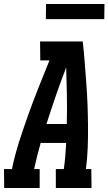

<svg xmlns="http://www.w3.org/2000/svg" viewBox="-49 -943 544 963"><path d="M-28 0 -29 -95H11Q25 -164 47 -232.5Q69 -301 93.5 -369.5Q118 -438 145 -505.5Q172 -573 199 -640H153L152 -735H366Q372 -682 376 -629.5Q380 -577 384 -524Q388 -471 390 -417.5Q392 -364 392.5 -310.5Q393 -257 391 -203Q389 -149 382 -95H409L410 0H231V-95H271Q276 -128 278.5 -161Q281 -194 283 -226H155Q146 -194 137.5 -161Q129 -128 122 -95H150V0ZM184 -321H286Q288 -393 286.5 -464Q285 -535 283 -605Q256 -535 231.5 -464Q207 -393 184 -321ZM181 -847 182 -923H475L474 -847Z"/></svg>

Font: Iosevka QP
Style: Bold Italic
Weight: 700
Italic angle: -9°
Designer: Belleve Invis
Foundry: Belleve Invis
Version: Version 20.0.0; ttfautohint (v1.8.4)